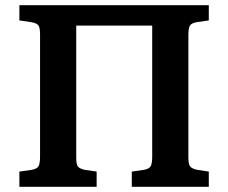

<svg xmlns="http://www.w3.org/2000/svg" viewBox="-20 -723 883 743"><path d="M55 0V-59L104 -66Q125 -70 130 -81.5Q135 -93 135 -118V-589Q135 -614 129.5 -623.5Q124 -633 102 -637L55 -644V-703H788V-644L740 -637Q719 -633 714 -622Q709 -611 709 -586V-114Q709 -89 715 -80Q721 -71 742 -66L788 -59V0H490V-59L538 -66Q559 -70 564 -81.5Q569 -93 569 -118V-624H275V-114Q275 -89 280.5 -80Q286 -71 307 -66L354 -59V0Z"/></svg>

Font: Literata 18pt SemiBold
Style: Regular
Weight: 600
Designer: Latin by Veronika Burian and Jose Scaglione. Greek by Irene Vlachou. Cyrillic by Vera Evstafieva.
Foundry: TypeTogether
Version: Version 3.103;gftools[0.9.29]